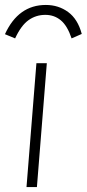

<svg xmlns="http://www.w3.org/2000/svg" viewBox="-38 -755 350 775"><path d="M109 -500H151L111 0H69ZM292 -618 251 -600Q234 -651 207.5 -673Q181 -695 145 -695Q107 -695 77 -673.5Q47 -652 23 -600L-18 -617Q36 -735 147 -735Q198 -735 237 -706.5Q276 -678 292 -618Z"/></svg>

Font: Muli ExtraLight
Style: Italic
Weight: 275
Italic angle: -4.541°
Designer: Vernon Adams
Foundry: Vernon Adams
Version: Version 2.001